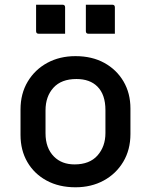

<svg xmlns="http://www.w3.org/2000/svg" viewBox="-20 -783 640 814"><path d="M300 -545Q370 -545 422 -516.5Q474 -488 503.5 -438Q533 -388 533 -323V-215Q533 -148 502.5 -97Q472 -46 419.5 -17.5Q367 11 300 11Q230 11 177.5 -17.5Q125 -46 96 -96Q67 -146 67 -211V-319Q67 -386 97.5 -437Q128 -488 180.5 -516.5Q233 -545 300 -545ZM304 -448Q240 -448 206.5 -411Q173 -374 173 -315V-218Q173 -155 209 -119Q242 -86 296 -86Q360 -86 393.5 -124Q427 -162 427 -219V-316Q427 -382 393 -416Q361 -448 304 -448ZM133 -763H245Q256 -763 256 -752V-640H144Q133 -640 133 -651ZM344 -763H456Q467 -763 467 -752V-640H355Q344 -640 344 -651Z"/></svg>

Font: Recursive Mn Lnr St Med
Style: Regular
Weight: 500
Monospace: yes
Version: Version 1.079;hotconv 1.0.112;makeotfexe 2.5.65598; ttfautoh